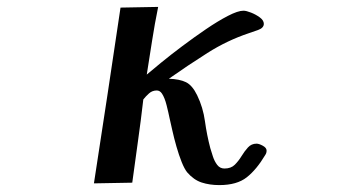

<svg xmlns="http://www.w3.org/2000/svg" viewBox="-20 -532 1040 556"><path d="M752 -96Q752 -92 751 -89Q750 -86 748 -83Q723 -41 694.5 -18.5Q666 4 615 4Q587 4 564 -3.5Q541 -11 522 -33Q514 -43 506 -63Q498 -83 491 -107.5Q484 -132 479 -154.5Q474 -177 471 -190Q468 -205 462.5 -227Q457 -249 449 -261Q443 -270 434 -270Q421 -270 411.5 -261.5Q402 -253 395 -244Q388 -183 379.5 -123Q371 -63 363 -3L252 -1Q272 -129 291 -256Q310 -383 329 -510L438 -512Q428 -463 420.5 -414.5Q413 -366 405 -316Q419 -328 446.5 -350.5Q474 -373 508 -398.5Q542 -424 576.5 -447.5Q611 -471 640 -486Q669 -501 685 -501Q693 -501 707 -495.5Q721 -490 732.5 -481.5Q744 -473 744 -463Q744 -451 727 -445Q710 -439 701 -436Q638 -415 580.5 -378.5Q523 -342 469 -304Q500 -303 518.5 -294Q537 -285 551 -256Q568 -221 573.5 -181Q579 -141 589 -103Q592 -93 596.5 -79Q601 -65 609 -54.5Q617 -44 630 -44Q649 -44 660 -55Q671 -66 679.5 -80Q688 -94 698 -105Q708 -116 723 -116Q730 -116 741 -110Q752 -104 752 -96Z"/></svg>

Font: Kaisei Opti
Style: Bold
Weight: 700
Designer: Font-Kai, 金井和夫
Foundry: KAZUO KANAI
Version: Version 5.003